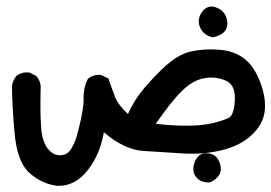

<svg xmlns="http://www.w3.org/2000/svg" viewBox="-20 -277 851 602"><path d="M636.7 294.9Q610.8 295.9 596.7 280.3Q589.8 272.5 587.4 262.9Q585 253.4 586.9 243.2Q591.3 222.7 603.5 211.4Q616.7 199.7 640.1 205.1Q664.1 210.9 671.4 242.7Q678.7 275.9 639.2 294.4L638.2 294.9ZM159.7 305.7Q135.3 302.7 113.3 292.5Q91.3 282.2 72.3 265.1Q33.2 230.5 25.4 137.2Q17.6 46.4 17.6 -6.8V-7.3Q20 -24.9 30.8 -38.1L31.2 -38.6Q46.9 -51.8 70.8 -49.8H71.8L72.8 -49.3L92.3 -39.6L93.3 -39.1L94.2 -38.1Q109.4 -20.5 107.4 3.4Q106.4 43 106.9 73.5Q107.4 104 109.4 127.4Q113.3 172.4 134.3 194.3Q154.3 215.3 181.2 208Q185.1 207 189.2 204.3Q193.4 201.7 197.3 197.5Q201.2 193.4 204.8 187Q208.5 180.7 212.2 172.9Q215.8 165 219 155Q222.2 145 225.1 133.3Q243.2 63 242.2 31.2Q241.2 -2.4 255.4 -29.3L255.9 -30.3L256.8 -30.8Q272.5 -43.9 296.4 -42H297.4L298.3 -41.5L317.9 -31.7L320.3 -30.8L320.8 -28.3Q330.6 1 341.3 28.3Q350.6 51.8 381.3 80.6Q395 49.3 416 20Q439.9 -12.7 486.3 -58.6Q502 -73.7 517.1 -85.2Q532.2 -96.7 547.1 -104.2Q562 -111.8 576.7 -115.2Q619.6 -125 667.5 -121.1Q716.3 -117.2 747.6 -91.8Q763.2 -79.6 775.4 -60.5Q787.6 -41.5 796.9 -16.6Q815.4 33.7 809.6 74.2Q806.6 94.7 795.9 113.3Q785.2 131.8 767.6 147.9Q732.4 180.2 674.3 194.3Q616.7 208 554.2 204.1Q492.7 200.2 430.2 196.3Q369.6 192.4 305.7 137.7Q293.5 207.5 256.3 254.9Q236.3 281.2 212.2 293.9Q188 306.6 160.2 305.7ZM695.8 93.3Q713.9 85 716.3 37.6Q718.8 -9.3 690.4 -22.9Q675.3 -30.3 658.4 -32.7Q641.6 -35.2 623 -32.2Q585.9 -26.9 549.8 8.8Q532.7 25.4 512.2 51.5Q491.7 77.6 468.3 111.3Q544.4 119.6 596.7 116.2Q651.9 112.3 695.8 93.3ZM646 -160.2Q617.7 -167 607.4 -190.9Q602.1 -203.1 603.5 -215.3Q605 -227.5 612.8 -238.8Q620.6 -250 631.6 -254.4Q642.6 -258.8 655.3 -254.4Q663.1 -252 669.4 -248Q675.8 -244.1 680.4 -238.8Q685.1 -233.4 688 -226.6Q692.4 -216.3 692.9 -206.8Q693.4 -197.3 689.9 -188Q683.1 -168.9 648.9 -160.2H647.5Z"/></svg>

Font: NaikaiFont
Style: SemiBold
Weight: 600
Version: Version 1.89